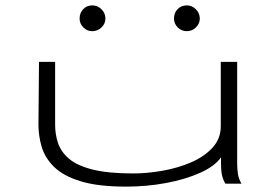

<svg xmlns="http://www.w3.org/2000/svg" viewBox="-20 -683 1040 714"><path d="M449 11Q344 11 279.5 -9Q215 -29 181 -62.5Q147 -96 135 -137Q123 -178 123 -219L125 -453H185V-219Q185 -183 196 -150.5Q207 -118 237 -92.5Q267 -67 324.5 -52.5Q382 -38 476 -38Q527 -38 584 -48Q641 -58 690 -79Q739 -100 770 -133.5Q801 -167 801 -214V-453H862V-76Q862 -53 865 -35Q868 -17 878 0H818Q808 -17 804.5 -37Q801 -57 802 -98Q779 -65 724.5 -40.5Q670 -16 598 -2.5Q526 11 449 11ZM323 -567Q304 -567 290 -581Q276 -595 276 -614Q276 -635 289.5 -649Q303 -663 323 -663Q343 -663 357.5 -648.5Q372 -634 372 -614Q372 -595 357.5 -581Q343 -567 323 -567ZM675 -567Q655 -567 641 -581Q627 -595 627 -614Q627 -635 640.5 -649Q654 -663 675 -663Q694 -663 708.5 -648.5Q723 -634 723 -614Q723 -595 708.5 -581Q694 -567 675 -567Z"/></svg>

Font: Inconsolata UltraExpanded Light
Style: Regular
Weight: 300
Width: 9
Monospace: yes
Designer: Raph Levien, Cyreal, Brenton Simpson
Foundry: Raph Levien, Cyreal, Google
Version: Version 3.001; ttfautohint (v1.8.2.53-6de2)